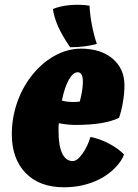

<svg xmlns="http://www.w3.org/2000/svg" viewBox="-20 -772 585 813"><path d="M242 -346Q254 -343 265.5 -341.5Q277 -340 285 -340Q293 -340 303.5 -340.5Q314 -341 318 -342Q324 -366 327.5 -387Q331 -408 331 -425Q331 -446 325.5 -456Q320 -466 309 -466Q289 -466 271 -433.5Q253 -401 242 -346ZM363 -192Q401 -185 440.5 -164.5Q480 -144 505 -118Q497 -92 468 -62Q439 -32 399 -12Q367 4 329.5 12.5Q292 21 251 21Q147 21 88.5 -39.5Q30 -100 30 -204Q30 -269 50.5 -331.5Q71 -394 109 -445Q152 -502 208 -534Q264 -566 323 -566Q407 -566 457 -523.5Q507 -481 507 -410Q507 -378 500.5 -339.5Q494 -301 484 -273Q453 -258 407.5 -250.5Q362 -243 299 -243Q281 -243 263.5 -245Q246 -247 229 -250Q228 -244 228 -236.5Q228 -229 228 -214Q228 -154 243.5 -122Q259 -90 288 -90Q307 -90 329 -121Q351 -152 363 -192ZM359 -748Q361 -709 369 -667Q377 -625 390 -586Q364 -579 336.5 -575.5Q309 -572 277 -572Q242 -623 225.5 -661Q209 -699 204 -734Q236 -747 278.5 -750.5Q321 -754 359 -748Z"/></svg>

Font: Atma
Style: Bold
Weight: 700
Designer: Gregori Vincens, Jeremie Hornus, Riccardo Olocco, Yoann Minet.
Foundry: black foundry
Version: Version 1.102;PS 1.100;hotconv 1.0.86;makeotf.lib2.5.63406